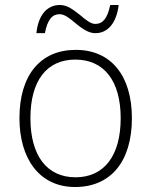

<svg xmlns="http://www.w3.org/2000/svg" viewBox="-20 -740 607 770"><path d="M126 -607H160C171 -663 190 -683 219 -683C239 -683 257 -668 278 -651C318 -617 340 -607 363 -607C411 -607 447 -646 456 -720H422C411 -666 392 -644 362 -644C344 -644 323 -661 302 -679C275 -700 251 -720 220 -720C167 -720 133 -677 126 -607ZM281 10C424 10 509 -92 509 -266C509 -437 425 -540 284 -540C142 -540 58 -439 58 -266C58 -105 137 10 281 10ZM283 -29C168 -29 102 -116 102 -266C102 -416 167 -501 282 -501C397 -501 464 -416 464 -266C464 -116 398 -29 283 -29Z"/></svg>

Font: Kathrein 35 Thin
Style: Regular
Weight: 250
Designer: Lazydogs Typefoundry, based on Open Sans by Ascender Corporation
Foundry: Lazydogs Typefoundry
Version: Version 1.003;PS 001.003;hotconv 1.0.88;makeotf.lib2.5.64775